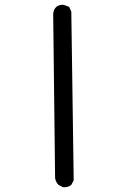

<svg xmlns="http://www.w3.org/2000/svg" viewBox="-20 -791 540 805"><path d="M250 -6H244L225 -16Q213 -29 211 -45L203 -734Q208 -771 244 -771Q249 -771 270 -762L279 -742L289 -35L279 -16Q268 -6 250 -6Z"/></svg>

Font: Xiaolai Mono SC
Style: Regular
Weight: 400
Monospace: yes
Designer: LXGW / Nozomi Seto
Version: Version 3.113;September 30, 2024